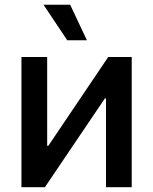

<svg xmlns="http://www.w3.org/2000/svg" viewBox="-20 -775 634 795"><path d="M525.4 0H418.9V-367.2H414.1L166 0H68.8V-539.1H175.3V-171.4H180.2L428.2 -539.1H525.4ZM258.3 -608.4 160.2 -755.4H270.5L339.8 -608.4Z"/></svg>

Font: Inter 18pt Medium
Style: Regular
Weight: 500
Designer: Rasmus Andersson
Foundry: rsms
Version: Version 4.001;git-66647c0bb